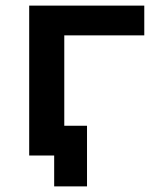

<svg xmlns="http://www.w3.org/2000/svg" viewBox="-20 -554 541 684"><path d="M209 -428V-106H290V110H173V0H84V-534H494V-428Z"/></svg>

Font: mBank SemiBold
Style: Regular
Weight: 600
Designer: Julieta Ulanovsky
Foundry: Julieta Ulanovsky
Version: Version 7.200